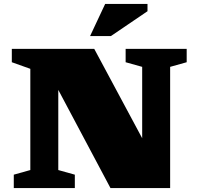

<svg xmlns="http://www.w3.org/2000/svg" viewBox="-20 -955 1004 975"><path d="M134 -91.5V-605.5L40 -639V-707H458.5L702 -253V-615.5L618 -639V-707H928V-639L844 -615.5V0H541L276 -498.5V-91.5L360 -68V0H50V-68ZM437.5 -772 514 -935H729V-898L543.5 -772Z"/></svg>

Font: Newsreader Caption ExtraBold
Style: Regular
Weight: 800
Designer: Hugues Gentile
Foundry: Production Type
Version: Version 1.001